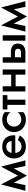

<svg xmlns="http://www.w3.org/2000/svg" viewBox="1645 -2180 566 3896"><g transform="rotate(-90 1928.0 -232.0)"><path d="M507 0H622L495 -495L312 -151L133 -495L5 0H120L168 -235L312 31L459 -235Z M1033 -152C1007 -108 964 -79 901 -79C850 -79 809 -101 788 -146C779 -163 774 -182 772 -205H1130C1131 -217 1131 -227 1131 -235C1131 -380 1045 -470 901 -470C770 -470 685 -393 665 -279C662 -263 661 -247 661 -230C661 -92 755 10 896 10C1021 10 1081 -39 1127 -115ZM774 -280C777 -297 782 -313 790 -328C811 -367 852 -388 900 -388C970 -388 1006 -344 1014 -280Z M1307 -230C1307 -315 1370 -377 1450 -377C1513 -377 1578 -345 1600 -299V-419C1568 -450 1510 -470 1445 -470C1305 -470 1196 -372 1196 -230C1196 -89 1305 10 1445 10C1510 10 1568 -10 1600 -42V-161C1578 -117 1516 -83 1450 -83C1370 -83 1307 -145 1307 -230Z M1655 -460V-365H1748V0H1854V-365H1946V-460Z M2361 -460V-288H2126V-460H2020V0H2126V-198H2361V0H2467V-460Z M3051 -460V0H3160V-460ZM2605 -460V0H2824C2920 0 2992 -52 2992 -151C2992 -200 2976 -237 2944 -260C2911 -283 2871 -294 2824 -294H2714V-460ZM2714 -89V-212H2813C2861 -212 2887 -190 2887 -150C2887 -111 2861 -89 2813 -89Z M3736 0H3851L3724 -495L3541 -151L3362 -495L3234 0H3349L3397 -235L3541 31L3688 -235Z"/></g></svg>

Font: Jost Medium
Style: Regular
Weight: 500
Version: Version 3.710